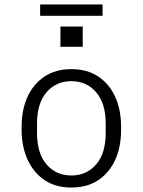

<svg xmlns="http://www.w3.org/2000/svg" viewBox="-20 -831 640 861"><path d="M300 10Q229 10 179.5 -23.5Q130 -57 103.5 -115.5Q77 -174 77 -248V-263Q77 -339 103.5 -397Q130 -455 180 -488Q230 -521 300 -521Q371 -521 421 -487.5Q471 -454 497 -396Q523 -338 523 -263V-248Q523 -172 496.5 -114Q470 -56 420.5 -23Q371 10 300 10ZM300 -44Q368 -44 411 -93.5Q454 -143 454 -235V-276Q454 -368 411 -417.5Q368 -467 300 -467Q232 -467 189 -417.5Q146 -368 146 -276V-235Q146 -143 189 -93.5Q232 -44 300 -44ZM160 -760V-811H440V-760ZM251 -621V-712H351V-621Z"/></svg>

Font: Chivo Mono Medium ExtraLight
Style: Regular
Weight: 250
Monospace: yes
Version: Version 1.008